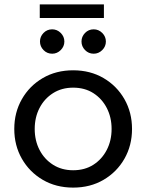

<svg xmlns="http://www.w3.org/2000/svg" viewBox="-20 -842 666 874"><path d="M313 12Q235 12 174.5 -23.5Q114 -59 79.5 -119.5Q45 -180 45 -255Q45 -330 79.5 -390.5Q114 -451 174.5 -486.5Q235 -522 313 -522Q391 -522 451.5 -486.5Q512 -451 546.5 -390.5Q581 -330 581 -255Q581 -180 546.5 -119.5Q512 -59 451.5 -23.5Q391 12 313 12ZM313 -67Q366 -67 405 -92Q444 -117 466 -159.5Q488 -202 488 -255Q488 -308 466 -350.5Q444 -393 405 -418Q366 -443 313 -443Q261 -443 221.5 -418Q182 -393 160 -350.5Q138 -308 138 -255Q138 -202 160 -159.5Q182 -117 221.5 -92Q261 -67 313 -67ZM406.5 -597.5Q383.2 -597.5 367.1 -614.1Q351 -630.6 351 -653Q351 -675.4 367.1 -692Q383.2 -708.5 406.5 -708.5Q428.9 -708.5 445.5 -692Q462 -675.4 462 -653Q462 -630.6 445.5 -614.1Q428.9 -597.5 406.5 -597.5ZM217.5 -597.5Q194.2 -597.5 178.1 -614.1Q162 -630.6 162 -653Q162 -675.4 178.1 -692Q194.2 -708.5 217.5 -708.5Q239.9 -708.5 256.5 -692Q273 -675.4 273 -653Q273 -630.6 256.5 -614.1Q239.9 -597.5 217.5 -597.5ZM161 -760V-822H453V-760Z"/></svg>

Font: MuseoModerno
Style: Regular
Weight: 400
Designer: Pablo Cosgaya, Héctor Gatti, Marcela Romero, and the Authors of The MuseoModerno Project.
Foundry: Omnibus-Type Team
Version: Version 1.001